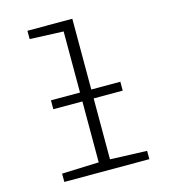

<svg xmlns="http://www.w3.org/2000/svg" viewBox="-113 -849 825 938"><g transform="rotate(-15 300.0 -380.0)"><path d="M526 -42 340 -49V-357H487V-402H340V-760H113V-718L283 -711V-402H136V-357H283V-49L96 -42V0H526Z"/></g></svg>

Font: Noto Sans Mono UI Light
Style: Regular
Weight: 300
Designer: Monotype Design team
Foundry: Monotype Imaging Inc.
Version: 1.000